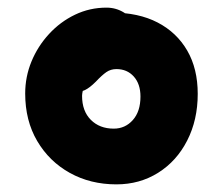

<svg xmlns="http://www.w3.org/2000/svg" viewBox="-20 -733 584 503"><path d="M285 -250Q217 -250 163 -280Q109 -310 77.5 -363.5Q46 -417 46 -488Q46 -532 62.5 -572Q79 -612 108.5 -644Q138 -676 176.5 -694.5Q215 -713 259 -713Q284 -713 305 -700Q326 -687 327 -657Q328 -634 322 -612Q316 -590 300.5 -574.5Q285 -559 254 -554Q231 -547 213.5 -526Q196 -505 195 -482Q195 -442 218 -419Q241 -396 278 -396Q308 -396 328 -418.5Q348 -441 348 -480Q348 -513 330.5 -532.5Q313 -552 285 -552Q270 -552 258.5 -544Q247 -536 231 -519Q215 -503 202.5 -497Q190 -491 170 -491Q152 -491 133.5 -505Q115 -519 115 -549Q115 -576 129 -603Q143 -630 166 -652.5Q189 -675 216.5 -687.5Q244 -700 273 -700Q343 -700 393 -674Q443 -648 470.5 -600.5Q498 -553 498 -487Q498 -419 470.5 -365Q443 -311 394.5 -280.5Q346 -250 285 -250Z"/></svg>

Font: Shantell Sans Light
Style: Bold
Weight: 700
Version: Version 1.011;[c5ecc13dd]